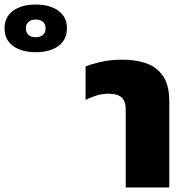

<svg xmlns="http://www.w3.org/2000/svg" viewBox="-343 -826 824 846"><path d="M211 0V-343Q211 -381 192.5 -397Q174 -413 137 -413Q106 -413 80 -404.5Q54 -396 34 -386V-533Q57 -543 100 -553Q143 -563 198 -563Q257 -563 303 -546.5Q349 -530 376 -490Q403 -450 403 -379V0ZM-185 -596Q-248 -596 -285.5 -623.5Q-323 -651 -323 -701Q-323 -751 -285.5 -778.5Q-248 -806 -185 -806Q-123 -806 -85.5 -778.5Q-48 -751 -48 -701Q-48 -651 -85.5 -623.5Q-123 -596 -185 -596ZM-186 -662Q-165 -662 -153.5 -672.5Q-142 -683 -142 -701Q-142 -719 -153.5 -729.5Q-165 -740 -186 -740Q-206 -740 -217.5 -729.5Q-229 -719 -229 -701Q-229 -683 -217.5 -672.5Q-206 -662 -186 -662Z"/></svg>

Font: Noto Sans Thai Black
Style: Regular
Weight: 900
Version: Version 2.001